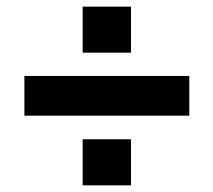

<svg xmlns="http://www.w3.org/2000/svg" viewBox="-20 -618 640 576"><path d="M53.2 -271V-390.1H547.9V-271ZM228 -62V-200.2H373V-62ZM228 -460V-598.1H373V-460Z"/></svg>

Font: TASA Orbiter Text
Style: Bold
Weight: 700
Designer: Weizhong Zhang
Version: Version 1.000;Glyphs 3.1.2 (3151)